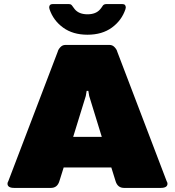

<svg xmlns="http://www.w3.org/2000/svg" viewBox="-20 -920 857 940"><path d="M237.5 -900H316.7Q324.2 -900 327.9 -897.5Q331.7 -895 337.1 -886.7Q342.5 -878.3 345.8 -875Q366.7 -850 408.3 -850Q450 -850 470.8 -875Q474.2 -878.3 477.9 -884.2Q481.7 -890 483.8 -892.9Q485.8 -895.8 490 -897.9Q494.2 -900 500 -900H579.2Q595.8 -900 595.8 -883.3Q595.8 -880 594.2 -875Q575.8 -820 527.9 -785Q480 -750 408.3 -750Q336.7 -750 288.8 -785Q240.8 -820 222.5 -875Q220.8 -880 220.8 -883.3Q220.8 -900 237.5 -900ZM16.7 -20.8Q16.7 -26.7 20.8 -33.3L262.5 -666.7Q265 -677.5 275.4 -688.8Q285.8 -700 300 -700H408.3H516.7Q530.8 -700 541.2 -688.8Q551.7 -677.5 554.2 -666.7L795.8 -33.3Q800 -26.7 800 -20.8Q800 0 766.7 0H587.5Q555.8 0 545.8 -33.3L525 -100H291.7L270.8 -33.3Q260.8 0 229.2 0H50Q16.7 0 16.7 -20.8ZM338.3 -250H478.3L416.7 -450L412.5 -475H408.3H404.2L400 -450Z"/></svg>

Font: BoonTook Mon
Style: Regular
Weight: 400
Designer: Sungsit Sawaiwan
Foundry: FontUni
Version: Version 3.0